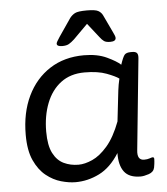

<svg xmlns="http://www.w3.org/2000/svg" viewBox="-52 -765 709 817"><g transform="rotate(-5 302.5 -356.0)"><path d="M238 6Q210 6 176.5 -3.5Q143 -13 113 -37Q83 -61 63.5 -103.5Q44 -146 44 -213Q44 -307 78 -378Q112 -449 174 -489Q236 -529 320 -529Q377 -529 417.5 -510Q458 -491 475 -475Q486 -508 493.5 -516.5Q501 -525 520 -525H526Q541 -525 546.5 -518Q552 -511 550 -494L511 -107Q506 -64 537 -64Q551 -64 560.5 -67.5Q570 -71 574 -71Q580 -71 580 -63Q580 -62 579.5 -53Q579 -44 576 -27Q572 -8 551 -1Q530 6 516 6Q467 6 446 -22Q425 -50 426 -102Q389 -43 340 -18.5Q291 6 238 6ZM257 -67Q284 -67 316.5 -81.5Q349 -96 381 -133Q413 -170 438 -236L453 -367Q456 -392 462 -417Q447 -428 410 -442Q373 -456 316 -456Q256 -456 215 -425Q174 -394 153 -340Q132 -286 132 -219Q132 -160 149 -127Q166 -94 194.5 -80.5Q223 -67 257 -67ZM232 -576Q209 -576 209 -588Q209 -594 224 -616L276 -692Q285 -704 298 -711Q311 -718 349 -718Q385 -718 397.5 -711Q410 -704 416 -692L452 -616Q456 -608 458.5 -601.5Q461 -595 461 -591Q461 -576 437 -576Q419 -576 410.5 -582Q402 -588 393 -600L345 -661L284 -600Q271 -588 260.5 -582Q250 -576 232 -576Z"/></g></svg>

Font: Asap Semi Expanded Semi Expanded Regular
Style: Italic
Weight: 400
Width: 6
Italic angle: -6°
Designer: Pablo Cosgaya
Foundry: Omnibus-Type
Version: Version 3.001; ttfautohint (v1.8.4.7-5d5b)